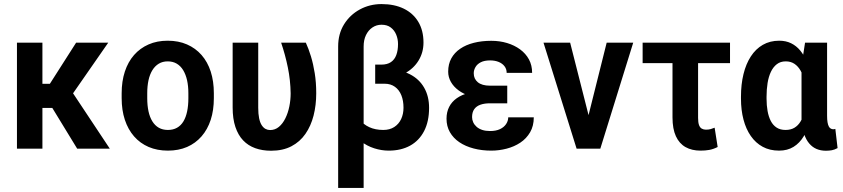

<svg xmlns="http://www.w3.org/2000/svg" viewBox="-20 -741 4203 957"><path d="M191.4 -528.3V0H64.5V-528.3ZM519.5 -528.3 293.5 -203.1H166L149.4 -323.2H228.5L359.4 -528.3ZM364.7 0 226.6 -226.1 332.5 -293.5 527.3 0Z M586.4 -251.5V-276.4Q586.4 -335.9 602.3 -384.3Q618.2 -432.6 648.2 -466.8Q678.2 -501 720.5 -519.5Q762.7 -538.1 815.9 -538.1Q869.6 -538.1 912.1 -519.5Q954.6 -501 984.6 -466.8Q1014.6 -432.6 1030.3 -384.3Q1045.9 -335.9 1045.9 -276.4V-251.5Q1045.9 -191.9 1030.3 -143.8Q1014.6 -95.7 984.6 -61.3Q954.6 -26.9 912.4 -8.5Q870.1 9.8 816.9 9.8Q763.7 9.8 720.9 -8.5Q678.2 -26.9 648.2 -61.3Q618.2 -95.7 602.3 -143.8Q586.4 -191.9 586.4 -251.5ZM713.9 -276.4V-251.5Q713.9 -215.3 720.2 -186Q726.6 -156.7 739.5 -136Q752.4 -115.2 771.7 -104.2Q791 -93.3 816.9 -93.3Q842.8 -93.3 862.3 -104.2Q881.8 -115.2 894.3 -136Q906.7 -156.7 912.8 -186Q918.9 -215.3 918.9 -251.5V-276.4Q918.9 -312 912.4 -341.1Q905.8 -370.1 893.1 -391.1Q880.4 -412.1 861.1 -423.6Q841.8 -435.1 815.9 -435.1Q790.5 -435.1 771.5 -423.6Q752.4 -412.1 739.5 -391.1Q726.6 -370.1 720.2 -341.1Q713.9 -312 713.9 -276.4Z M1139.6 -528.3H1267.1V-204.1Q1267.1 -173.3 1271.5 -151.9Q1275.9 -130.4 1284.2 -117.4Q1292.5 -104.5 1303.2 -98.6Q1314 -92.8 1326.2 -92.8Q1351.1 -92.8 1370.1 -108.6Q1389.2 -124.5 1402.3 -151.1Q1415.5 -177.7 1422.1 -210.2Q1428.7 -242.7 1428.7 -275.4Q1427.7 -341.3 1414.8 -404.5Q1401.9 -467.8 1381.3 -528.3H1504.4Q1518.1 -498.5 1529.8 -460.2Q1541.5 -421.9 1548.8 -376Q1556.2 -330.1 1556.2 -275.9Q1556.2 -216.8 1543 -165Q1529.8 -113.3 1502.4 -73.7Q1475.1 -34.2 1432.6 -12Q1390.1 10.3 1331.1 10.3Q1287.6 10.3 1252.2 -2.4Q1216.8 -15.1 1191.9 -41.3Q1167 -67.4 1153.3 -108.2Q1139.6 -148.9 1139.6 -205.1Z M1850.1 -394.5H1912.1Q1977.1 -394.5 2023.2 -370.8Q2069.3 -347.2 2094 -304.2Q2118.7 -261.2 2118.7 -203.6Q2118.7 -135.7 2094 -87.9Q2069.3 -40 2024.2 -15.1Q1979 9.8 1917.5 9.8Q1881.8 9.8 1845.5 -1.7Q1809.1 -13.2 1778.6 -36.9Q1748 -60.5 1729.7 -98.1Q1711.4 -135.7 1711.4 -187.5L1758.3 -196.8Q1758.3 -168 1774.4 -144.5Q1790.5 -121.1 1820.6 -107.2Q1850.6 -93.3 1890.6 -93.3Q1922.4 -93.3 1945.1 -107.9Q1967.8 -122.6 1979.5 -147.7Q1991.2 -172.9 1991.2 -204.1Q1991.2 -239.3 1980.5 -266.1Q1969.7 -293 1948.5 -308.3Q1927.2 -323.7 1897 -323.7H1850.1ZM1881.8 -720.7Q1945.8 -720.7 1992.7 -697.8Q2039.6 -674.8 2065.2 -631.8Q2090.8 -588.9 2090.8 -528.8Q2090.8 -479.5 2066.4 -439.5Q2042 -399.4 1998 -375.5Q1954.1 -351.6 1896 -351.6H1850.1V-418.9H1880.4Q1910.2 -418.9 1928.5 -431.4Q1946.8 -443.8 1955.3 -466.8Q1963.9 -489.7 1963.9 -521.5Q1963.9 -546.4 1954.8 -568.4Q1945.8 -590.3 1927.7 -604Q1909.7 -617.7 1881.8 -617.7Q1856.4 -617.7 1836.2 -604Q1815.9 -590.3 1804.2 -566.2Q1792.5 -542 1792.5 -509.3V195.8H1665.5V-509.3Q1665.5 -572.3 1694.8 -619.6Q1724.1 -667 1773.4 -693.8Q1822.8 -720.7 1881.8 -720.7Z M2397.9 -287.1H2508.3V-226.1H2421.9Q2394.5 -226.1 2374.5 -219Q2354.5 -211.9 2343.8 -196.8Q2333 -181.6 2333 -157.2Q2333 -144 2338.6 -131.6Q2344.2 -119.1 2355.5 -109.1Q2366.7 -99.1 2383.5 -93.5Q2400.4 -87.9 2422.9 -87.9Q2452.1 -87.9 2472.2 -97.4Q2492.2 -106.9 2502.7 -122.8Q2513.2 -138.7 2513.2 -156.2H2640.6Q2640.6 -113.3 2622.3 -81.8Q2604 -50.3 2573.5 -30Q2543 -9.8 2505.1 0Q2467.3 9.8 2428.7 9.8Q2381.3 9.8 2340.6 -1Q2299.8 -11.7 2269.5 -32.2Q2239.3 -52.7 2222.4 -82.3Q2205.6 -111.8 2205.6 -149.4Q2205.6 -182.6 2218.8 -208.3Q2231.9 -233.9 2256.8 -251.5Q2281.7 -269 2317.4 -278.1Q2353 -287.1 2397.9 -287.1ZM2508.3 -252H2397.9Q2357.4 -252 2323.7 -262.2Q2290 -272.5 2265.4 -290.8Q2240.7 -309.1 2227.3 -333Q2213.9 -356.9 2213.9 -383.8Q2213.9 -421.4 2229.5 -450Q2245.1 -478.5 2273.7 -498Q2302.2 -517.6 2341.8 -527.6Q2381.3 -537.6 2428.7 -537.6Q2470.7 -537.6 2507.3 -526.6Q2543.9 -515.6 2572.3 -494.9Q2600.6 -474.1 2616.5 -444.8Q2632.3 -415.5 2632.3 -377.9H2505.4Q2505.4 -397 2494.6 -410.9Q2483.9 -424.8 2465.3 -432.4Q2446.8 -439.9 2422.9 -439.9Q2394.5 -439.9 2376.5 -430.7Q2358.4 -421.4 2349.9 -406.5Q2341.3 -391.6 2341.3 -376Q2341.3 -361.8 2346.4 -350.6Q2351.6 -339.4 2361.6 -331.1Q2371.6 -322.8 2386.7 -318.4Q2401.9 -314 2421.9 -314H2508.3Z M2896.5 -99.1 3003.9 -528.3H3136.2L2972.2 0H2891.1ZM2821.8 -528.3 2931.2 -97.7 2935.1 0H2854L2689 -528.3Z M3618.7 -528.3V-426.3H3183.1V-528.3ZM3332 -528.3H3459.5V-153.3Q3459.5 -130.9 3464.1 -117.9Q3468.8 -105 3477.8 -99.9Q3486.8 -94.7 3498.5 -94.7Q3513.2 -94.7 3522.7 -97.7Q3532.2 -100.6 3542 -104.5L3557.1 -8.3Q3534.7 2.9 3514.9 6.3Q3495.1 9.8 3471.7 9.8Q3428.2 9.8 3397 -7.8Q3365.7 -25.4 3348.9 -62Q3332 -98.6 3332 -155.8Z M3673.3 -249V-259.3Q3673.3 -320.8 3685.8 -371.6Q3698.2 -422.4 3722.4 -459.7Q3746.6 -497.1 3782.2 -517.6Q3817.9 -538.1 3864.3 -538.1Q3897 -538.1 3923.1 -525.4Q3949.2 -512.7 3968.8 -489Q3988.3 -465.3 4002.2 -432.1Q4016.1 -398.9 4024.9 -358.4Q4033.7 -317.9 4038.1 -271V-247.1Q4032.2 -190.9 4019.8 -144Q4007.3 -97.2 3986.6 -62.5Q3965.8 -27.8 3935.3 -9Q3904.8 9.8 3863.3 9.8Q3816.9 9.8 3781.7 -9.3Q3746.6 -28.3 3722.4 -63Q3698.2 -97.7 3685.8 -145Q3673.3 -192.4 3673.3 -249ZM3800.8 -259.3V-249Q3800.8 -215.8 3805.9 -187.5Q3811 -159.2 3822 -137.9Q3833 -116.7 3851.1 -105Q3869.1 -93.3 3895.5 -93.3Q3921.4 -93.3 3939.7 -104.2Q3958 -115.2 3970 -135Q3981.9 -154.8 3989.3 -181.6Q3996.6 -208.5 4000.5 -239.3V-274.4Q3997.1 -308.1 3990 -337.4Q3982.9 -366.7 3970.7 -388.4Q3958.5 -410.2 3940.2 -422.6Q3921.9 -435.1 3896.5 -435.1Q3870.1 -435.1 3852.1 -421.1Q3834 -407.2 3822.5 -383.1Q3811 -358.9 3805.9 -327.1Q3800.8 -295.4 3800.8 -259.3ZM3992.7 -528.3H4102.5V-164.1Q4102.5 -144.5 4104.7 -131.6Q4106.9 -118.7 4111.1 -110.8Q4115.2 -103 4121.1 -99.9Q4127 -96.7 4133.8 -96.7Q4137.2 -96.7 4139.4 -97.4Q4141.6 -98.1 4143.6 -98.6L4154.8 -2.9Q4139.6 5.4 4126.2 7.8Q4112.8 10.3 4096.7 10.3Q4070.8 10.3 4050 1.5Q4029.3 -7.3 4013.7 -25.6Q3998 -43.9 3988.3 -72.3Q3978.5 -100.6 3975.1 -140.1V-415Z"/></svg>

Font: Roboto SemiCondensed SemiBold
Style: Regular
Weight: 600
Width: 4
Designer: Christian Robertson
Foundry: Google
Version: Version 3.009; 2024